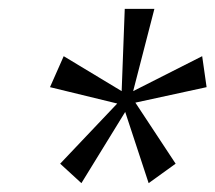

<svg xmlns="http://www.w3.org/2000/svg" viewBox="-20 -724 487 434"><path d="M124 -597 255 -518 262 -704H329L281 -518L437 -597L447 -527L286 -492L377 -354L316 -310L263 -471L164 -310L116 -354L245 -490L93 -527Z"/></svg>

Font: ArsenalItalic
Style: Italic
Weight: 400
Italic angle: -9°
Designer: Andrij Shevchenko
Foundry: Stairsfor.com
Version: Version 1.000